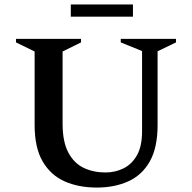

<svg xmlns="http://www.w3.org/2000/svg" viewBox="-20 -835 866 865"><path d="M416 10Q334 10 271 -18Q208 -46 172 -108Q136 -170 136 -272V-603L52 -644V-660H345V-644L262 -603V-278Q262 -196 288 -147.5Q314 -99 357.5 -78.5Q401 -58 455 -58Q499 -58 536.5 -76.5Q574 -95 597 -135.5Q620 -176 620 -243V-605L524 -644V-660H773V-644L690 -604V-272Q690 -170 655 -108Q620 -46 558 -18Q496 10 416 10ZM299 -760V-815H579V-760Z"/></svg>

Font: Spectral SC SemiBold
Style: Regular
Weight: 600
Designer: Jean-Baptiste Levee
Foundry: Production Type
Version: Version 2.001